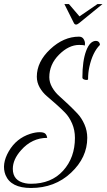

<svg xmlns="http://www.w3.org/2000/svg" viewBox="-24 -800 527 947"><path d="M293.6 -780H316L368 -719.2L456.8 -780H481.6Q404 -716 365.6 -685.6Q348.8 -672 340.8 -685.6ZM39.2 32.8Q39.2 92 101.6 104Q113.6 106.4 128.8 106.4Q228.8 106.4 287.2 42Q345.6 -22.4 345.6 -120Q345.6 -158.4 331.6 -190.8Q317.6 -223.2 296.8 -244.4Q276 -265.6 251.6 -287.2Q227.2 -308.8 206.4 -326.4Q185.6 -344 171.6 -368.8Q157.6 -393.6 157.6 -421.6Q157.6 -495.2 223.6 -557.2Q289.6 -619.2 365.6 -619.2Q380.8 -619.2 388 -608Q395.2 -596.8 395.2 -585.6L394.4 -575.2Q388.8 -578.4 366.4 -578.4Q315.2 -578.4 267.2 -530.4Q219.2 -482.4 219.2 -419.2Q219.2 -393.6 233.2 -369.2Q247.2 -344.8 268 -326.4Q288.8 -308 312.8 -285.2Q336.8 -262.4 357.6 -240.4Q378.4 -218.4 392.4 -186.8Q406.4 -155.2 406.4 -120Q406.4 -23.2 326.4 52Q246.4 127.2 128.8 127.2Q29.6 127.2 3.2 63.2Q-17.6 10.4 19.2 -53.6Q56 -117.6 125.6 -140Q151.2 -148 171.2 -148Q191.2 -148 198.8 -141.2Q206.4 -134.4 208.8 -120Q133.6 -120 80 -59.2Q39.2 -13.6 39.2 32.8ZM410.4 -409.6Q410.4 -405.6 402.8 -405.6Q395.2 -405.6 388.8 -408.8Q382.4 -412 382.4 -417.6Q382.4 -499.2 400.8 -548.8Q419.2 -598.4 449.6 -598.4Q457.6 -598.4 463.2 -592.8Q468.8 -587.2 468.8 -578.4Q432.8 -542.4 416.8 -470.4Q410.4 -441.6 410.4 -409.6Z"/></svg>

Font: Euphoria Script
Style: Regular
Weight: 400
Designer: Sabrina Mariela Lopez
Foundry: Sabrina Mariela Lopez
Version: Version 1.002